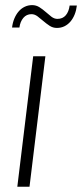

<svg xmlns="http://www.w3.org/2000/svg" viewBox="-20 -712 313 732"><path d="M26 0ZM153 -497.5 92.5 0H46L106.5 -497.5ZM199 -640Q219 -640 230.8 -653.8Q242.5 -667.5 245.5 -691H273Q271 -673 264.8 -657.2Q258.5 -641.5 248.8 -630Q239 -618.5 226 -612Q213 -605.5 197 -605.5Q181.5 -605.5 169 -613.8Q156.5 -622 145.2 -631.8Q134 -641.5 123 -649.8Q112 -658 100 -658Q81 -658 69 -643.8Q57 -629.5 54 -607H26Q28 -625 34.5 -640.8Q41 -656.5 50.8 -668Q60.5 -679.5 73.8 -686Q87 -692.5 102.5 -692.5Q118 -692.5 130.8 -684.2Q143.5 -676 154.5 -666.2Q165.5 -656.5 176.2 -648.2Q187 -640 199 -640Z"/></svg>

Font: Lato Light
Style: Italic
Weight: 300
Italic angle: -7°
Designer: Lukasz Dziedzic
Foundry: tyPoland Lukasz Dziedzic
Version: Version 2.007; 2014-02-27